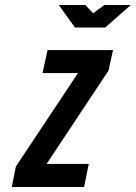

<svg xmlns="http://www.w3.org/2000/svg" viewBox="-20 -747 542 767"><path d="M27 0H316L334.5 -92H166L413.5 -465L431.5 -547H170L150 -455H291.5L43.5 -82ZM279.5 -637H400.5L502.5 -727H396.5L352 -694L321 -727H215Z"/></svg>

Font: League Gothic SemiExpanded Italic
Style: Regular
Weight: 400
Width: 6
Designer: The League of Moveable Type
Version: Version 1.600; ttfautohint (v1.8.3)